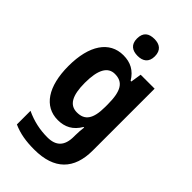

<svg xmlns="http://www.w3.org/2000/svg" viewBox="-297 -849 1177 1177"><g transform="rotate(45 292.0 -260.5)"><path d="M298 -761C251 -761 220 -741 220 -687C220 -635 252 -614 298 -614C343 -614 375 -635 375 -687C375 -740 343 -761 298 -761ZM234 -556C114 -556 42 -451 42 -271C42 -94 112 10 230 10C291 10 338 -14 372 -72H377C374 -51 372 -22 372 0V11C372 93 334 130 260 130C195 130 134 117 72 88V206C128 231 185 240 256 240C430 240 514 152 514 -10V-546H393L382 -476H376C342 -532 296 -556 234 -556ZM278 -438C349 -438 379 -391 379 -274V-253C379 -147 347 -106 280 -106C216 -106 186 -159 186 -269C186 -382 217 -438 278 -438Z"/></g></svg>

Font: Noto Sans Myanmar SemiCondensed
Style: Bold
Weight: 700
Width: 4
Designer: Monotype Design Team
Foundry: Monotype Imaging Inc.
Version: Version 2.107